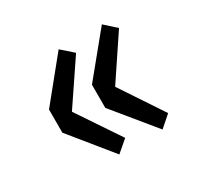

<svg xmlns="http://www.w3.org/2000/svg" viewBox="-93 -554 625 604"><g transform="rotate(-30 219.0 -252.0)"><path d="M182 -61 224 -97 120 -252 224 -406 182 -443 61 -294V-210ZM339 -61 380 -97 277 -252 380 -406 339 -443 217 -294V-210Z"/></g></svg>

Font: Falling Sky
Style: Condensed
Weight: 400
Designer: Paul D. Hunt
Foundry: Adobe Systems Incorporated
Version: Version 1.02